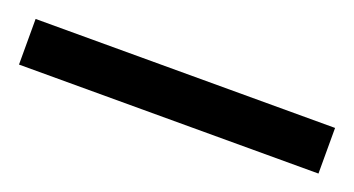

<svg xmlns="http://www.w3.org/2000/svg" viewBox="-26 -8 481 261"><g transform="rotate(20 214.5 123.0)"><path d="M431.2 155.8H-2V89.8H431.2Z"/></g></svg>

Font: f2_56222          
Style: Regular
Weight: 600
Foundry: Ascender Corporation
Version: Version 1.10